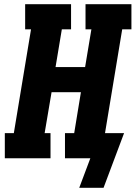

<svg xmlns="http://www.w3.org/2000/svg" viewBox="-20 -755 647 916"><path d="M358 141 411 0H290V-120H334L366 -315H226L193 -120H221V0H3V-120H46L128 -615H100V-735H319V-615H275L245 -435H386L416 -615H388V-735H607V-615H563L481 -120H572L474 141Z"/></svg>

Font: Iosevka Slab HvExObl
Style: Regular
Weight: 900
Width: 7
Italic angle: -9°
Monospace: yes
Designer: Belleve Invis
Foundry: Belleve Invis
Version: Version 11.1.1; ttfautohint (v1.8.3)